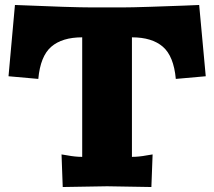

<svg xmlns="http://www.w3.org/2000/svg" viewBox="-20 -750 860 771"><path d="M779.8 -730 806.2 -443.8 686 -433.1Q677.7 -524.4 634 -562.3Q590.3 -600.1 509.8 -600.1V-120.1Q537.6 -120.1 568.8 -126L592.8 -129.9L587.9 1L410.2 -2L231.9 1L227.1 -129.9L251 -126Q282.2 -120.1 310.1 -120.1V-600.1Q229.5 -600.1 185.8 -562.3Q142.1 -524.4 133.8 -433.1L14.2 -443.8L40 -730Q270 -720.2 350.1 -720.2H470.2Q505.9 -720.2 583.3 -722.7Q660.6 -725.1 720.2 -727.5Z"/></svg>

Font: Zantroke
Style: Regular
Weight: 500
Foundry: gluk
Version: Version 0.36